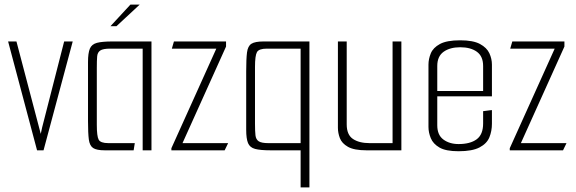

<svg xmlns="http://www.w3.org/2000/svg" viewBox="-20 -649 2486 829"><path d="M140 0 15 -470H51L156 -71L162 -99L257 -470H294L168 0Z M432 0Q397 0 382 -10Q367 -20 363.5 -47Q360 -74 360 -126V-381Q360 -420 368 -439Q376 -458 398.5 -464Q421 -470 466 -470H634V0H596V-439H456Q425 -439 413 -431Q401 -423 399.5 -405.5Q398 -388 398 -356V-110Q398 -61 406 -46Q414 -31 448 -31H562L557 0ZM457 -536 543 -629H583L483 -536Z M720 -9 914 -439H722L731 -470H956V-448L768 -31H965L950 0H720Z M1316 -470V160H1278V0H1148Q1104 0 1081.5 -6Q1059 -12 1051 -31Q1043 -50 1043 -89V-341Q1043 -395 1046.5 -422.5Q1050 -450 1065.5 -460Q1081 -470 1118 -470ZM1278 -439H1132Q1098 -439 1089.5 -424Q1081 -409 1081 -360V-114Q1081 -83 1083 -65Q1085 -47 1097 -39Q1109 -31 1139 -31H1278Z M1562 0Q1509 0 1482.5 -15Q1456 -30 1447.5 -52.5Q1439 -75 1439 -97V-470H1477V-112Q1477 -67 1504 -49Q1531 -31 1576 -31H1675V-470H1713V0Z M1960 4Q1905 4 1877.5 -12Q1850 -28 1840 -52.5Q1830 -77 1830 -101V-370Q1830 -394 1840 -418.5Q1850 -443 1879.5 -459Q1909 -475 1967 -475Q2023 -475 2052.5 -459Q2082 -443 2093 -419Q2104 -395 2104 -370V-233H1868V-108Q1868 -66 1894.5 -46.5Q1921 -27 1960 -27Q2010 -27 2038 -47.5Q2066 -68 2066 -116V-169L2104 -174V-115Q2104 -83 2093 -56Q2082 -29 2050.5 -12.5Q2019 4 1960 4ZM1868 -364V-256H2066V-364Q2066 -406 2039 -425.5Q2012 -445 1967 -445Q1923 -445 1895.5 -425.5Q1868 -406 1868 -364Z M2181 -9 2375 -439H2183L2192 -470H2417V-448L2229 -31H2426L2411 0H2181Z"/></svg>

Font: Smooch Sans Light
Style: Regular
Weight: 300
Designer: Robert E. Leuschke
Foundry: Robert E. Leuschke
Version: Version 1.010; ttfautohint (v1.8.3)